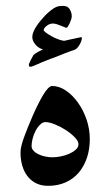

<svg xmlns="http://www.w3.org/2000/svg" viewBox="-20 -617 363 644"><path d="M281.2 -150.4Q281.2 -116.2 271.5 -87.4Q261.7 -58.6 243.7 -37.6Q225.6 -16.6 199.7 -5.1Q173.8 6.3 141.1 6.3Q118.7 6.3 101.3 -2.2Q84 -10.7 72.3 -25.9Q60.5 -41 54.7 -61.5Q48.8 -82 48.8 -105.5Q48.8 -124 60.3 -155.8Q71.8 -187.5 89.4 -228Q98.1 -248 107.2 -266.1Q116.2 -284.2 124.5 -298.1Q132.8 -312 140.6 -320.3Q148.4 -328.6 154.8 -328.6Q178.2 -328.6 200.7 -313.5Q223.1 -298.3 241.2 -273.2Q259.3 -248 270.3 -216.1Q281.2 -184.1 281.2 -150.4ZM132.3 -207.5Q123.5 -207.5 115 -199.5Q106.4 -191.4 99.9 -179.2Q93.3 -167 89.6 -152.8Q85.9 -138.7 85.9 -127Q85.9 -118.7 92.3 -111.6Q98.6 -104.5 108.9 -99.6Q119.1 -94.7 131.8 -92Q144.5 -89.4 155.8 -89.4Q168 -89.4 183.3 -92.3Q198.7 -95.2 211.9 -101.1Q225.1 -106.9 234.1 -115Q243.2 -123 243.2 -133.3Q243.2 -143.6 230.7 -156.5Q218.3 -169.4 200.9 -180.7Q183.6 -191.9 164.6 -199.7Q145.5 -207.5 132.3 -207.5ZM254.9 -489.3Q254.9 -487.3 253.2 -481.4Q251.5 -475.6 248.3 -469.5Q245.1 -463.4 240.2 -457.5Q235.4 -451.7 229.5 -449.7Q225.6 -448.2 217.5 -445.6Q209.5 -442.9 198.7 -438.7Q188 -434.6 175 -429.2Q162.1 -423.8 148.9 -419.4Q117.2 -407.2 102.3 -400.1Q87.4 -393.1 82 -393.1Q76.7 -393.1 76.7 -398.4Q76.7 -400.9 78.6 -405.8Q80.6 -410.6 83.3 -415.8Q85.9 -420.9 88.6 -425.8Q91.3 -430.7 92.3 -432.6Q94.2 -434.6 98.4 -437.3Q102.5 -439.9 107.4 -442.9Q112.3 -445.8 116.9 -447.8Q121.6 -449.7 124 -451.2Q118.7 -452.6 112.5 -456.1Q106.4 -459.5 101.3 -464.8Q96.2 -470.2 92.3 -477.3Q88.4 -484.4 88.4 -493.7Q88.4 -501.5 92.3 -510.7Q96.2 -520 102.3 -529.3Q108.4 -538.6 116 -547.6Q123.5 -556.6 130.9 -564.5Q143.1 -576.7 152.1 -583.5Q161.1 -590.3 168 -593.3Q174.8 -596.2 180.7 -596.7Q186.5 -597.2 192.9 -597.2Q207 -597.2 213.9 -585.9Q220.7 -574.7 220.7 -562Q220.7 -558.6 218.8 -552.2Q216.8 -545.9 213.9 -539.3Q210.9 -532.7 208 -528.3Q205.1 -523.9 203.1 -523.9Q200.7 -523.9 195.6 -526.1Q190.4 -528.3 183.8 -531Q177.2 -533.7 170.2 -535.9Q163.1 -538.1 157.2 -538.1Q146.5 -538.1 136.5 -530.3Q126.5 -522.5 126.5 -515.6Q126.5 -513.7 133.5 -508.1Q140.6 -502.4 151.4 -496.3Q162.1 -490.2 174.1 -485.6Q186 -481 195.3 -480Q203.1 -481.9 212.2 -483.9Q221.2 -485.8 229.2 -487.5Q237.3 -489.3 243.2 -490.5Q249 -491.7 251 -492.2Q252.4 -492.2 253.7 -491.9Q254.9 -491.7 254.9 -489.3Z"/></svg>

Font: Accordance
Style: Italic
Weight: 400
Italic angle: -11°
Version: Version 1.2 (build January 31, 2020) Miklal Software Solutio